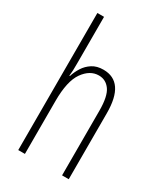

<svg xmlns="http://www.w3.org/2000/svg" viewBox="-189 -892 797 922"><g transform="rotate(30 209.0 -431.0)"><path d="M107 -554Q107 -531 106.5 -515.5Q106 -500 104 -483H107Q115 -509 130.5 -533.5Q146 -558 171 -574Q196 -590 232 -590Q350 -590 350 -417V-51H313V-409Q313 -489 289.5 -522Q266 -555 227 -555Q178 -555 142.5 -505Q107 -455 107 -345V-51H70V-811H107Z"/></g></svg>

Font: Noto Sans Tamil UI ExtraCondensed ExtraLight
Style: Regular
Weight: 200
Width: 2
Designer: Jelle Bosma - Monotype Design Team
Foundry: Monotype Imaging Inc.
Version: Version 2.004; ttfautohint (v1.8.4.7-5d5b)